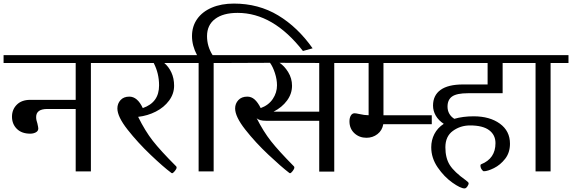

<svg xmlns="http://www.w3.org/2000/svg" viewBox="-33 -958 3197 1073"><path d="M575 -650V-606H475V0H390V-349H232Q169 -349 169 -304Q169 -287 176 -268Q181 -246 181 -240Q181 -226 167.5 -218.5Q154 -211 136 -211Q88 -211 61 -238Q34 -265 34 -306Q34 -346 61 -373Q88 -400 136 -400H390V-606H-13V-650Z M923 7Q881 -24 809 -92.5Q737 -161 680 -233.5Q623 -306 623 -352Q623 -379 640.5 -398.5Q658 -418 690 -418Q735 -418 765 -354Q811 -370 833.5 -401.5Q856 -433 856 -481Q856 -548 826 -606H550V-650H1002V-606H885Q910 -585 925 -552.5Q940 -520 940 -479Q940 -434 912 -396Q884 -358 838 -334.5Q792 -311 739 -305Q778 -226 821 -171Q864 -116 950 -30Q954 -27 954 -22Q954 -14 944 -2Q934 10 929 10Q926 10 923 7Z M1077 -606H976V-650H1068Q1040 -703 1040 -756Q1040 -811 1069 -852Q1098 -893 1151 -915.5Q1204 -938 1274 -938Q1412 -938 1521.5 -872Q1631 -806 1714 -688L1660 -673Q1494 -886 1295 -886Q1214 -886 1169 -852Q1124 -818 1124 -756Q1124 -699 1155 -650H1261V-606H1161V0H1077Z M1936 -606H1835V1H1751V-283H1454Q1415 -283 1401 -298Q1439 -223 1481.5 -169Q1524 -115 1608 -30Q1612 -27 1612 -22Q1612 -14 1602.5 -2Q1593 10 1588 10Q1585 10 1582 7Q1540 -25 1467.5 -93Q1395 -161 1338 -233.5Q1281 -306 1281 -352Q1281 -379 1299 -398.5Q1317 -418 1349 -418Q1372 -418 1390 -402Q1408 -386 1424 -354Q1468 -370 1491.5 -405Q1515 -440 1515 -481Q1515 -514 1503.5 -549.5Q1492 -585 1476 -607L1236 -606V-650H1936ZM1751 -606 1529 -607Q1556 -590 1577.5 -555Q1599 -520 1599 -479Q1599 -434 1571 -396Q1543 -358 1496 -334H1751Z M2380 -264H2109Q2103 -229 2076.5 -208.5Q2050 -188 2015 -188Q1975 -188 1947.5 -213.5Q1920 -239 1920 -280Q1920 -299 1927.5 -312Q1935 -325 1949 -325Q1956 -325 1974 -321Q2004 -314 2027 -314V-606H1910V-650H2341V-606H2110V-314H2380Z M2468 -362Q2468 -340 2478 -322.5Q2488 -305 2506 -294Q2554 -308 2614 -308Q2704 -308 2760.5 -267Q2817 -226 2817 -155Q2817 -105 2790 -70.5Q2763 -36 2727.5 -18.5Q2692 -1 2671 -1Q2666 -1 2659 -11Q2652 -21 2652 -33Q2652 -39 2656 -40Q2736 -72 2736 -158Q2736 -204 2700.5 -230.5Q2665 -257 2594 -257Q2540 -257 2498 -226.5Q2456 -196 2456 -135Q2456 -75 2480.5 -36Q2505 3 2571 50Q2586 61 2586 66Q2586 74 2578.5 84.5Q2571 95 2563 95Q2541 95 2495 62.5Q2449 30 2413 -22.5Q2377 -75 2377 -135Q2377 -175 2394.5 -209Q2412 -243 2447 -266Q2418 -285 2402.5 -311.5Q2387 -338 2387 -368Q2387 -425 2429 -455.5Q2471 -486 2555 -486H2692V-606H2314V-650H2885V-606H2776V-437H2582Q2520 -437 2494 -419Q2468 -401 2468 -362Z M2960 0V-606H2859V-650H3144V-606H3044V0Z"/></svg>

Font: Kurale
Style: Regular
Weight: 400
Designer: Eduardo Rodriguez Tunni
Foundry: Eduardo Rodriguez Tunni
Version: Version 2.000